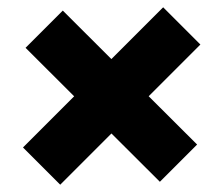

<svg xmlns="http://www.w3.org/2000/svg" viewBox="-20 -598 611 526"><path d="M145 -92 43 -194 427 -578 529 -476ZM418 -100 50 -467 152 -569 520 -202Z"/></svg>

Font: Outfit ExtraBold
Style: Regular
Weight: 800
Designer: Rodrigo Fuenzalida
Foundry: fragTYPE
Version: Version 1.100;gftools[0.9.27]